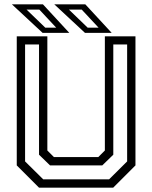

<svg xmlns="http://www.w3.org/2000/svg" viewBox="-20 -868 704 888"><path d="M160.5 0 57.5 -103V-700H199V-172L229.5 -141.5H434.5L465 -172V-700H606.5V-103L503.5 0ZM180 -38.5H484.5L568 -121.5V-662.5H504V-152.5L453 -103H211.5L160.5 -152.5V-662.5H96V-121.5ZM496.5 -716H373L231 -848H374.5ZM436 -740 358 -823.5H299L385.5 -740ZM300.5 -716H177L35 -848H178.5ZM240 -740 162 -823.5H103L189.5 -740Z"/></svg>

Font: Tourney
Style: Regular
Weight: 400
Designer: Tyler Finck
Foundry: Etcetera Type Co
Version: Version 1.015